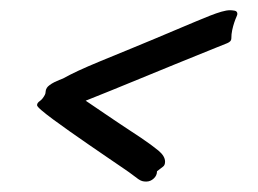

<svg xmlns="http://www.w3.org/2000/svg" viewBox="-20 -489 500 372"><path d="M284.2 -157.2Q284.2 -148.9 277.8 -143.1Q271.5 -137.2 263.2 -137.2Q258.8 -137.2 255.4 -138.2Q252 -139.2 247.8 -142.1Q243.7 -145 237.3 -149.9Q231 -154.8 220.2 -162.1Q206.5 -171.4 188.7 -183.6Q170.9 -195.8 152.1 -208.7Q133.3 -221.7 115.2 -234.4Q97.2 -247.1 83 -257.6Q68.8 -268.1 60.3 -275.4Q51.8 -282.7 51.8 -285.2Q51.8 -289.6 57.1 -293.2Q62.5 -296.9 66.9 -305.2Q68.4 -308.1 68.4 -311.5Q68.4 -314.9 70.8 -318.8Q72.3 -321.3 76.2 -324.2Q80.1 -327.1 85 -329.6Q89.8 -332 94.7 -334Q99.6 -335.9 102.1 -336.9Q115.2 -344.2 132.1 -352.1Q148.9 -359.9 174.8 -370.6Q200.7 -381.3 238.3 -396.7Q275.9 -412.1 330.1 -435.1Q345.2 -441.4 359.6 -447.5Q374 -453.6 386.5 -458.5Q398.9 -463.4 408.9 -466.3Q418.9 -469.2 425.8 -469.2Q429.2 -469.2 434.6 -468.3Q439.9 -467.3 439.9 -461.9Q439.9 -460.4 438 -456.1Q436 -451.7 433.8 -445.1Q431.6 -438.5 429.9 -430.7Q428.2 -422.9 428.2 -414.1Q428.2 -408.7 420.2 -405.3Q412.1 -401.9 397 -396Q355 -378.9 319.3 -364.5Q283.7 -350.1 253.2 -337.4Q222.7 -324.7 196 -314Q169.4 -303.2 146 -293.9Q153.3 -289.1 162.1 -283Q170.9 -276.9 183.3 -268.6Q195.8 -260.3 212.6 -248.8Q229.5 -237.3 252.9 -222.2Q273.9 -208 286.9 -197.3Q299.8 -186.5 299.8 -175.8Q299.8 -168.9 295.7 -166Q291.5 -163.1 284.2 -157.2Z"/></svg>

Font: Oregano
Style: Italic
Weight: 400
Italic angle: -12°
Designer: Astigmatic (AOETI)
Foundry: Astigmatic (AOETI)
Version: Version 1.000